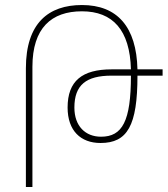

<svg xmlns="http://www.w3.org/2000/svg" viewBox="-20 -744 670 764"><path d="M83 0H109V-478C109 -633 185 -699 306 -699C429 -699 497 -624 501 -468H424C307 -468 249 -422 249 -316C249 -224 301 -175 380 -175C487 -175 527 -244 527 -443H627V-468H527C523 -637 447 -724 306 -724C173 -724 83 -652 83 -472ZM501 -443C501 -262 467 -200 382 -200C320 -200 276 -242 276 -316C276 -406 323 -443 424 -443Z"/></svg>

Font: Noto Sans Armenian SemiCondensed Thin
Style: Regular
Weight: 100
Width: 4
Designer: Monotype Design Team
Foundry: Monotype Imaging Inc.
Version: Version 2.008